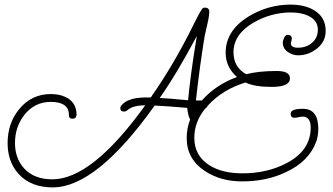

<svg xmlns="http://www.w3.org/2000/svg" viewBox="-20 -735 1444 833"><path d="M209 78Q113 78 60 19Q13 -34 13 -114Q13 -199 62 -260Q116 -327 201 -327Q245 -327 277 -307Q312 -283 312 -238Q312 -220 294 -220Q279 -220 279 -236Q279 -293 200 -293Q131 -293 86 -237Q45 -184 45 -115Q45 -49 84 -5Q128 43 207 43Q379 43 610 -278Q556 -278 533 -257Q526 -251 518 -251Q502 -251 502 -266Q502 -271 505 -275Q533 -316 634 -312Q737 -459 820 -629Q843 -676 856 -695Q860 -702 869 -702Q888 -702 888 -684Q888 -679 886.5 -666Q885 -653 880 -632L868 -579Q857 -512 847.5 -442Q838 -372 830 -299H856Q914 -366 1008 -401Q959 -444 959 -506Q959 -601 1056 -662Q1142 -715 1240 -715Q1302 -715 1342 -691Q1393 -661 1393 -601Q1393 -555 1356 -525Q1319 -495 1273 -495Q1249 -495 1228 -510Q1207 -525 1207 -550Q1207 -559 1213 -571.5Q1219 -584 1228 -584Q1246 -584 1246 -566Q1246 -563 1244 -556.5Q1242 -550 1242 -547Q1242 -528 1273 -528Q1309 -528 1334 -549.5Q1359 -571 1359 -606Q1359 -646 1320 -665Q1289 -681 1242 -681Q1157 -681 1080 -637Q993 -586 993 -508Q993 -444 1048 -413Q1075 -420 1108 -423.5Q1141 -427 1181 -427Q1238 -427 1238 -395Q1238 -358 1159 -358Q1084 -358 1045 -377Q945 -347 880 -275Q879 -269 872 -266Q823 -207 823 -137Q823 -59 890 -17Q945 17 1032 17Q1140 17 1225 -28Q1328 -83 1328 -181Q1328 -229 1293 -229Q1287 -229 1275.5 -226.5Q1264 -224 1258 -224Q1241 -224 1241 -242Q1241 -263 1294 -263Q1361 -263 1361 -176Q1361 -162 1359 -149Q1357 -136 1353 -123Q1321 -34 1220 12Q1137 52 1031 52Q937 52 869 7Q790 -45 790 -136Q790 -178 805 -217Q797 -228 792 -267Q746 -271 711 -273.5Q676 -276 651 -277Q398 78 209 78ZM796 -300Q800 -344 809 -413.5Q818 -483 834 -579Q793 -502 753 -434.5Q713 -367 673 -310Q693 -309 724 -306.5Q755 -304 796 -300Z"/></svg>

Font: Send Flowers
Style: Regular
Weight: 400
Designer: Robert E. Leuschke
Foundry: Robert E. Leuschke
Version: Version 1.010; ttfautohint (v1.8.4.7-5d5b)